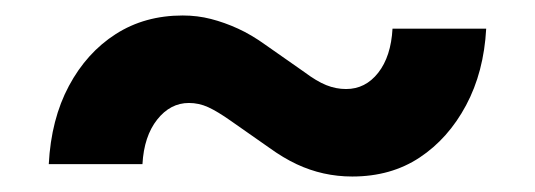

<svg xmlns="http://www.w3.org/2000/svg" viewBox="-20 -408 691 248"><path d="M608 -371Q605 -315 582 -272Q559 -229 522 -204.5Q485 -180 435 -180Q416 -180 398 -184Q380 -188 363 -196Q346 -204 328 -217L278 -252Q261 -264 249 -269.5Q237 -275 224 -275Q200 -275 183 -253.5Q166 -232 164 -196H43Q46 -254 69 -297Q92 -340 129.5 -364Q167 -388 216 -388Q235 -388 252.5 -383.5Q270 -379 287.5 -371Q305 -363 323 -350L373 -315Q389 -303 401.5 -298Q414 -293 427 -293Q452 -293 468.5 -314Q485 -335 487 -371Z"/></svg>

Font: TikTok Sans 24pt
Style: Bold
Weight: 700
Version: Version 4.000